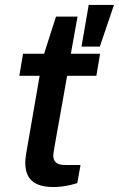

<svg xmlns="http://www.w3.org/2000/svg" viewBox="-20 -743 480 775"><path d="M196 12Q155 12 130 0.5Q105 -11 93.5 -32.5Q82 -54 82 -86Q82 -97 83.5 -108Q85 -119 87 -131L140 -437H58L73 -526H158L206 -676H293L266 -526H384L369 -437H251L199 -145Q198 -138 196.5 -129Q195 -120 195 -116Q195 -97 206 -87Q217 -77 244 -77H305L292 -4Q280 0 263 4Q246 8 228 10Q210 12 196 12ZM309 -555 338 -723H440L383 -555Z"/></svg>

Font: Archivo SemiExpanded Medium
Style: Italic
Weight: 500
Width: 6
Italic angle: -10°
Designer: Hector Gatti
Foundry: Omnibus-Type
Version: Version 2.001